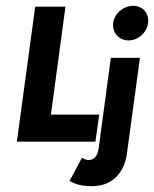

<svg xmlns="http://www.w3.org/2000/svg" viewBox="-20 -487 529 660"><path d="M205 -464H101L38 0H308L321 -93H155ZM361 -288 319 24C315 51 302 63 285 63C272 63 262 55 262 55L219 135C232 141 248 153 296 153C376 153 409 94 416 43L461 -288ZM438 -467C405 -467 373 -441 369 -408C365 -375 389 -348 422 -348C455 -348 485 -375 489 -408C493 -441 471 -467 438 -467Z"/></svg>

Font: Hussar Tani
Style: Kurs
Weight: 700
Foundry: Cannot Into Space Fonts
Version: Version 0.92